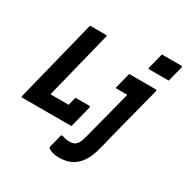

<svg xmlns="http://www.w3.org/2000/svg" viewBox="-222 -966 1354 1396"><g transform="rotate(30 454.5 -268.0)"><path d="M737 -780H900Q911 -780 908 -769L875 -640H712Q701 -640 704 -651ZM16 0Q4 0 8 -11Q45 -158 81.5 -305.5Q118 -453 155 -600Q161 -625 167.5 -650Q174 -675 180 -700H313Q325 -700 321 -689Q286 -548 250.5 -406.5Q215 -265 180 -124H333Q337 -141 341.5 -159Q346 -177 350 -193H466Q476 -193 474 -182Q468 -157 459.5 -124.5Q451 -92 443 -59Q435 -26 428 0ZM825 -538Q830 -538 832.5 -534.5Q835 -531 833 -527Q799 -392 762.5 -253Q726 -114 692 25Q672 108 639 156Q606 204 562 224Q518 244 462 244Q431 244 409 237.5Q387 231 374 221Q369 217 368 213.5Q367 210 368 206Q376 177 382.5 151.5Q389 126 396 95H415Q438 105 471 105Q489 105 502 101Q515 97 526 86Q537 75 544.5 58.5Q552 42 564 -5Q590 -105 615.5 -202.5Q641 -300 666 -400H577Q566 -400 570 -411Q577 -440 586 -474.5Q595 -509 602 -538Z"/></g></svg>

Font: Recursive Sn Lnr St
Style: Bold Italic
Weight: 700
Italic angle: -15°
Version: Version 1.079;hotconv 1.0.112;makeotfexe 2.5.65598; ttfautoh